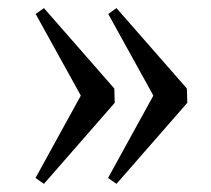

<svg xmlns="http://www.w3.org/2000/svg" viewBox="-20 -466 525 478"><path d="M446.3 -210 270 -8.3 249 -22.9 361.8 -228 249.5 -431.2 270 -445.8 445.3 -245.6ZM265.6 -210 89.4 -8.3 68.4 -22.9 181.2 -228 68.8 -431.2 89.4 -445.8 264.6 -245.6Z"/></svg>

Font: Gentium Plus Afr
Style: Regular
Weight: 400
Designer: J. Victor Gaultney, Annie Olsen, Iska Routamaa, Becca Hirsbrunner
Foundry: SIL International
Version: Version 5.000